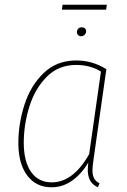

<svg xmlns="http://www.w3.org/2000/svg" viewBox="-20 -786 539 816"><path d="M432 -492 378 -112Q373 -79 373 -62Q373 -41 380 -28Q387 -15 403 -7L396 10Q374 0 363.5 -18Q353 -36 353 -66Q353 -75 355 -95Q326 -46 286 -18Q246 10 199 10Q133 10 95.5 -40.5Q58 -91 58 -178Q58 -260 84 -341Q110 -422 165.5 -475.5Q221 -529 304 -529Q373 -529 432 -492ZM81 -179Q81 -100 112 -55.5Q143 -11 200 -11Q291 -11 359 -131L409 -482Q363 -510 304 -510Q228 -510 178 -459Q128 -408 104.5 -332Q81 -256 81 -179ZM307 -649Q307 -658 312.5 -664Q318 -670 328 -670Q336 -670 341 -665.5Q346 -661 346 -653Q346 -645 340 -638.5Q334 -632 324 -632Q317 -632 312 -637Q307 -642 307 -649ZM431 -745H243L246 -766H434Z"/></svg>

Font: Fira Sans Condensed Thin
Style: Italic
Weight: 250
Width: 3
Italic angle: -8°
Designer: Carrois Corporate & Edenspiekermann AG
Foundry: Carrois Corporate GbR & Edenspiekermann AG
Version: Version 4.203